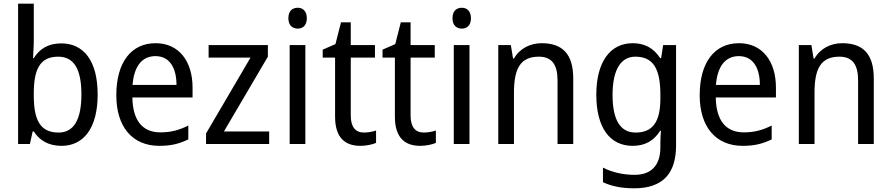

<svg xmlns="http://www.w3.org/2000/svg" viewBox="-20 -780 4828 1040"><path d="M163 -563V-760H78V0H142L157 -68H163C193 -21 241 10 313 10C433 10 509 -86 509 -268C509 -451 433 -545 312 -545C240 -545 193 -514 163 -465H159C160 -490 163 -527 163 -563ZM295 -473C381 -473 421 -405 421 -269C421 -132 380 -62 297 -62C197 -62 163 -131 163 -263V-273C163 -401 194 -473 295 -473Z M823 -546C691 -546 610 -443 610 -264C610 -94 696 10 843 10C906 10 951 -1 1000 -25V-100C950 -75 906 -63 849 -63C752 -63 699 -127 697 -252H1023V-306C1023 -447 950 -546 823 -546ZM822 -476C901 -476 936 -409 936 -320H698C706 -421 749 -476 822 -476Z M1438 0V-68H1193L1431 -473V-536H1110V-468H1337L1096 -57V0Z M1593 -738C1563 -738 1542 -720 1542 -681C1542 -644 1563 -625 1593 -625C1621 -625 1642 -644 1642 -681C1642 -719 1621 -738 1593 -738ZM1634 -536H1549V0H1634Z M1951 -62C1906 -62 1880 -92 1880 -153V-468H2011V-536H1880V-659H1827L1797 -541L1728 -511V-468H1795V-148C1795 -30 1853 10 1932 10C1963 10 1997 3 2017 -6V-73C2000 -67 1974 -62 1951 -62Z M2275 -62C2230 -62 2204 -92 2204 -153V-468H2335V-536H2204V-659H2151L2121 -541L2052 -511V-468H2119V-148C2119 -30 2177 10 2256 10C2287 10 2321 3 2341 -6V-73C2324 -67 2298 -62 2275 -62Z M2482 -738C2452 -738 2431 -720 2431 -681C2431 -644 2452 -625 2482 -625C2510 -625 2531 -644 2531 -681C2531 -719 2510 -738 2482 -738ZM2523 -536H2438V0H2523Z M2914 -546C2853 -546 2795 -518 2764 -463H2759L2747 -536H2679V0H2764V-278C2764 -408 2798 -473 2899 -473C2969 -473 3000 -430 3000 -345V0H3085V-355C3085 -487 3027 -546 2914 -546Z M3407 -546C3284 -546 3210 -443 3210 -267C3210 -89 3283 10 3407 10C3473 10 3522 -17 3556 -72H3560C3558 -53 3557 -18 3557 0V19C3557 117 3506 167 3418 167C3354 167 3295 153 3246 128V207C3293 229 3348 240 3415 240C3571 240 3642 159 3642 8V-536H3572L3561 -465H3556C3520 -521 3470 -546 3407 -546ZM3421 -473C3515 -473 3557 -413 3557 -268V-246C3557 -119 3515 -62 3423 -62C3340 -62 3298 -130 3298 -266C3298 -399 3341 -473 3421 -473Z M3983 -546C3851 -546 3770 -443 3770 -264C3770 -94 3856 10 4003 10C4066 10 4111 -1 4160 -25V-100C4110 -75 4066 -63 4009 -63C3912 -63 3859 -127 3857 -252H4183V-306C4183 -447 4110 -546 3983 -546ZM3982 -476C4061 -476 4096 -409 4096 -320H3858C3866 -421 3909 -476 3982 -476Z M4542 -546C4481 -546 4423 -518 4392 -463H4387L4375 -536H4307V0H4392V-278C4392 -408 4426 -473 4527 -473C4597 -473 4628 -430 4628 -345V0H4713V-355C4713 -487 4655 -546 4542 -546Z"/></svg>

Font: Noto Sans Malayalam SemiCondensed
Style: Regular
Weight: 400
Width: 4
Designer: Jelle Bosma - Monotype Design Team
Foundry: Monotype Imaging Inc.
Version: Version 2.104